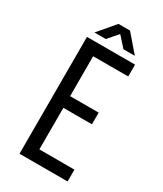

<svg xmlns="http://www.w3.org/2000/svg" viewBox="-209 -918 844 996"><g transform="rotate(30 213.5 -420.0)"><path d="M175 -739H107L193 -840H262L349 -739H281L227 -799ZM334 -390V-320H163V-71H373V0H85V-700H373V-629H163V-390Z"/></g></svg>

Font: Bebas Neue Regular
Style: Regular
Weight: 400
Designer: Ryoichi Tsunekawa & LGV (GE)
Foundry: Free Software Foundation, Inc.
Version: Version 1.003 August 13, 2016